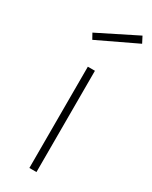

<svg xmlns="http://www.w3.org/2000/svg" viewBox="-193 -777 650 821"><g transform="rotate(30 132.5 -366.0)"><path d="M57 -636 249 -732 265 -701 72 -609ZM113 0V-500H148V0Z"/></g></svg>

Font: TitilliumText22L Th
Style: Thin
Weight: 100
Designer: Campivisivi
Foundry: Campivisivi
Version: 1.000